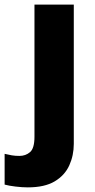

<svg xmlns="http://www.w3.org/2000/svg" viewBox="-77 -570 412 830"><path d="M43 240Q19 240 -10 236.5Q-39 233 -57 228V95Q-41 99 -26 101.5Q-11 104 7 104Q34 104 53 87.5Q72 71 72 21V-550H242V52Q242 102 222.5 145Q203 188 159.5 214Q116 240 43 240Z"/></svg>

Font: Noto Sans Thaana ExtraBold
Style: Regular
Weight: 800
Designer: David Williams
Foundry: Google Inc.
Version: Version 3.001; ttfautohint (v1.8.4.7-5d5b)